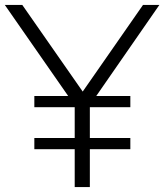

<svg xmlns="http://www.w3.org/2000/svg" viewBox="-20 -760 669 780"><path d="M627.5 -740 371 -370H509.5V-324.5H345V-199.5H509.5V-154H345V0H283.5V-154H119.5V-199.5H283.5V-324.5H119.5V-370H257L-0.5 -740H70.5L316 -388L561 -740Z"/></svg>

Font: Encode Sans Semi Expanded Light
Style: Regular
Weight: 300
Width: 6
Designer: Multiple Designers
Foundry: Impallari Type
Version: Version 2.000